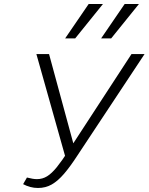

<svg xmlns="http://www.w3.org/2000/svg" viewBox="-20 -927 739 955"><path d="M169 8Q149 8 130.5 3Q112 -2 95 -11L114 -44Q130 -40 141.5 -38Q153 -36 164 -36Q191 -36 214 -50Q237 -64 262.5 -95.5Q288 -127 321 -178L634 -658H699L364 -152Q329 -98 298.5 -62.5Q268 -27 237.5 -9.5Q207 8 169 8ZM308 -136 161 -658H224L355 -176ZM304 -736 421 -907H492L354 -736ZM483 -736 600 -907H671L533 -736Z"/></svg>

Font: Ysabeau Office Light
Style: Italic
Weight: 300
Italic angle: -12°
Designer: Christian Thalmann (Catharsis Fonts)
Version: Version 2.001;gftools[0.9.30]; featfreeze: tnum,lnum,ss02